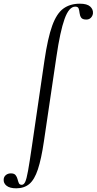

<svg xmlns="http://www.w3.org/2000/svg" viewBox="-117 -746 524 1041"><path d="M-29 275Q-64 275 -81.5 261Q-99 247 -97 226Q-96 212 -85 203Q-74 194 -58 194Q-40 194 -32.5 203.5Q-25 213 -22 225Q-19 237 -15 246.5Q-11 256 1 256Q12 256 19.5 240.5Q27 225 35 180.5Q43 136 56 47L124 -418Q142 -540 166 -606.5Q190 -673 226.5 -699.5Q263 -726 316 -726Q355 -726 372 -710.5Q389 -695 387 -673Q385 -659 375.5 -649.5Q366 -640 351 -640Q330 -640 323 -650.5Q316 -661 314.5 -675Q313 -689 309.5 -699.5Q306 -710 291 -710Q257 -710 233 -643Q209 -576 189 -439L121 21Q107 116 88.5 172Q70 228 42 251.5Q14 275 -29 275Z"/></svg>

Font: Cormorant Medium
Style: Italic
Weight: 500
Italic angle: -10°
Designer: Christian Thalmann (Catharsis Fonts)
Foundry: Catharsis Fonts
Version: Version 4.000